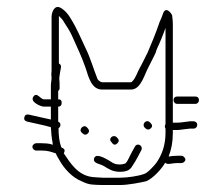

<svg xmlns="http://www.w3.org/2000/svg" viewBox="-20 -475 641 551"><path d="M250 -20C246 -6 267 -5 277 1C292 10 303 18 324 18C342 18 353 14 360 1C369 -12 379 -31 386 -45C391 -57 374 -67 367 -54C362 -45 358 -38 353 -28C350 -22 343 -5 337 -5C333 -4 329 -3 325 -3C315 -3 310 -4 303 -8C296 -12 255 -41 250 -20ZM488 -177H541C547 -177 551 -182 551 -188C551 -194 547 -198 541 -198H488C482 -198 478 -194 478 -188C478 -182 482 -177 488 -177ZM300 -67C304 -61 309 -56 317 -64C324 -71 320 -76 315 -81C305 -91 289 -77 300 -67ZM395 -109C400 -104 406 -100 413 -107C420 -114 415 -119 410 -124C400 -134 386 -119 395 -109ZM214 -95C219 -90 225 -85 232 -92C239 -99 234 -105 229 -110C220 -119 205 -104 214 -95ZM126 -229V-190H106C96 -190 86 -212 76 -198C65 -183 95 -170 105 -169H126V-132C110 -135 87 -141 72 -144C63 -146 53 -150 50 -139C48 -132 51 -128 58 -126C79 -121 106 -116 126 -110C127 -94 128 -80 131 -65C131 -63 131 -61 132 -60C130 -60 128 -60 127 -61C120 -63 110 -64 99 -64H84C79 -64 73 -59 73 -54C73 -48 78 -43 84 -43H99C119 -43 126 -39 140 -35C142 -30 145 -24 149 -18C163 8 187 35 216 46C237 56 245 55 274 56H324C348 56 383 49 400 45C420 36 444 10 454 -8C461 -1 473 -7 488 -7H501C506 -7 512 -12 512 -17C512 -22 506 -28 501 -28H488C478 -28 471 -27 466 -26H464C472 -47 476 -67 476 -94V-102H490C495 -102 501 -103 508 -104L526 -106H536C542 -106 546 -111 546 -117C546 -123 541 -127 535 -127H526C514 -126 500 -123 490 -123H476V-407C476 -414 475 -422 474 -431C471 -438 457 -456 449 -439L443 -423C441 -418 438 -413 436 -406C427 -380 415 -350 404 -325L387 -291C385 -287 383 -283 380 -278C375 -269 369 -251 361 -243C359 -240 357 -239 356 -239H273C269 -239 261 -245 260 -248C249 -275 239 -310 226 -336C216 -357 206 -380 195 -401C184 -420 175 -440 155 -452C137 -463 128 -441 128 -426V-272C127 -266 127 -259 128 -251C128 -244 126 -238 126 -229ZM147 -126V-169C154 -169 157 -173 157 -180C157 -187 154 -190 147 -190V-214C150 -216 151 -219 151 -222V-229C151 -234 151 -242 150 -251C151 -255 151 -260 152 -265L155 -282C156 -286 154 -290 149 -293V-429C156 -423 161 -417 164 -411C172 -399 183 -382 189 -367C202 -338 215 -311 226 -279C234 -255 242 -218 273 -218H356C385 -218 395 -263 406 -282L423 -316C426 -321 428 -327 430 -334C439 -353 448 -375 455 -395V-119C454 -117 453 -114 453 -112C453 -110 454 -108 455 -106V-94C455 -57 444 -30 429 -8C424 -1 403 22 394 24C379 30 346 35 324 35H275C262 34 252 34 245 33C203 28 182 -7 163 -35C168 -45 165 -48 156 -52C150 -68 148 -87 148 -107C155 -112 156 -122 147 -126Z"/></svg>

Font: Be Happy
Style: Regular
Weight: 500
Designer: Mew Too
Foundry: Cannot Into Space Fonts
Version: Version 0.9977